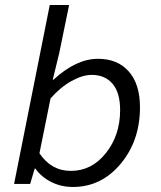

<svg xmlns="http://www.w3.org/2000/svg" viewBox="-20 -732 640 764"><path d="M270 12Q223 12 183.5 -8Q144 -28 121 -61H118L100 0H36L178 -712H255L216 -522L190 -415H193Q283 -498 370 -498Q448 -498 492.5 -447.5Q537 -397 537 -305Q537 -172 460 -80Q383 12 270 12ZM262 -52Q345 -52 401.5 -123Q458 -194 458 -294Q458 -363 428 -398.5Q398 -434 345 -434Q308 -434 263.5 -409Q219 -384 181 -340L137 -122Q184 -52 262 -52Z"/></svg>

Font: TypoPRO Source Code Pro
Style: Italic
Weight: 400
Italic angle: -11°
Monospace: yes
Designer: Paul D. Hunt, Teo Tuominen
Foundry: Adobe Systems Incorporated
Version: Version 1.030;PS 1.0;hotconv 1.0.84;makeotf.lib2.5.63406